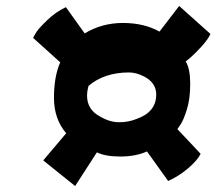

<svg xmlns="http://www.w3.org/2000/svg" viewBox="-20 -545 726 644"><path d="M473 -37Q435 -20 384 -20Q333 -20 305 -34L232 79L125 -7L202 -98Q161 -146 161 -217Q161 -288 182 -336L91 -418Q95 -426 102.5 -438Q110 -450 138.5 -477.5Q167 -505 201 -521L264 -433Q322 -468 392.5 -468Q463 -468 515 -439L581 -525L686 -431Q677 -412 656 -389Q635 -366 619 -352L603 -339Q618 -314 618 -264Q618 -214 607 -178.5Q596 -143 586 -128L575 -112L653 -29Q642 -7 611 19.5Q580 46 544 62ZM272 -224Q272 -177 316 -154Q348 -135 379.5 -135Q411 -135 438 -146Q504 -169 504 -228Q504 -266 466 -287Q438 -302 413 -302Q330 -302 277 -257Q272 -239 272 -224Z"/></svg>

Font: Ceviche One
Style: Regular
Weight: 400
Version: Version 1.002